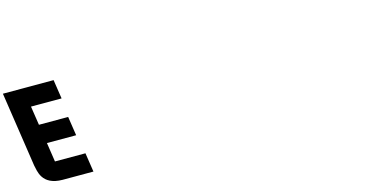

<svg xmlns="http://www.w3.org/2000/svg" viewBox="-150 -1215 3098 1606"><g transform="rotate(-15 1398.5 -412.5)"><path d="M228 0H494L469 -165H205L180 -331H433L408 -496H155L130 -660H395L370 -825H-69L28 -178C40 -131 44 -1 228 0Z"/></g></svg>

Font: Poland Can Into
Style: Bold
Weight: 700
Foundry: Cannot Into Space Fonts
Version: Version 0.99